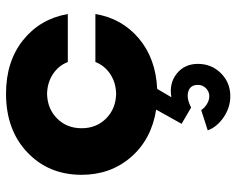

<svg xmlns="http://www.w3.org/2000/svg" viewBox="-96 -454 811 660"><g transform="rotate(-90 310.0 -124.5)"><path d="M317.4 -131.3Q356 -132.3 385 -151.6Q414.1 -170.9 426.3 -202.6H591.3Q576.2 -111.3 507.3 -53.2Q438.5 4.9 334 9.8L305.2 58.6Q353 50.3 386.5 77.1Q419.9 104 419.9 149.9Q419.9 196.8 387.7 229Q355.5 261.2 308.6 261.2Q270.5 261.2 236.8 238.5Q203.1 215.8 191.4 183.6L261.2 161.1Q268.1 172.4 281.7 180.7Q295.4 189 308.6 189Q324.7 189 336.2 177.5Q347.7 166 347.7 149.9Q347.7 123.5 324.7 116.7Q301.8 109.9 270 126.5L213.9 93.8L262.7 6.3Q160.6 -9.8 99.6 -80.1Q38.6 -150.4 38.6 -250Q38.6 -363.3 115.7 -436.5Q192.9 -509.8 317.4 -509.8Q428.2 -509.8 501.5 -451.2Q574.7 -392.6 591.3 -297.4H426.3Q414.1 -329.1 385 -348.4Q356 -367.7 317.4 -368.7Q265.6 -367.7 232.2 -334.2Q198.7 -300.8 198.7 -250Q198.7 -199.2 232.2 -165.8Q265.6 -132.3 317.4 -131.3Z"/></g></svg>

Font: Now
Style: Bold
Weight: 700
Designer: Alfredo Marco Pradil
Foundry: Alfredo Marco Pradil
Version: Version 1.002;PS 001.002;hotconv 1.0.88;makeotf.lib2.5.64775